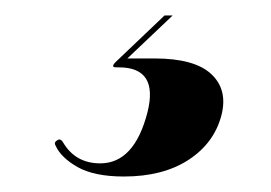

<svg xmlns="http://www.w3.org/2000/svg" viewBox="-20 -23 350 248"><path d="M192.5 -3H203L144.5 52.5H179.5Q231.5 52.5 253 72.8Q274.5 93 266 126Q256.5 162 223.5 183.5Q190.5 205 140 205Q102 205 80.2 192.8Q58.5 180.5 51.5 164.5Q49.5 161 53.5 158.5Q58 155 61.5 161Q77.5 188 109.5 188Q153.5 188 170.5 122Q185 64 133.5 64H130Q122.5 64 129.5 57Z"/></svg>

Font: Fraunces 144pt S000 Black
Style: Italic
Weight: 900
Italic angle: -16°
Version: Version 1.000; ttfautohint (v1.8.3)